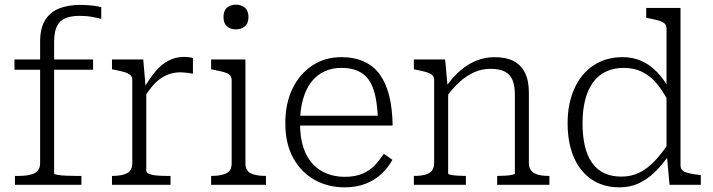

<svg xmlns="http://www.w3.org/2000/svg" viewBox="-20 -792 3055 823"><path d="M42 -537H379V-493H42ZM414 -761V-711Q399 -715 375 -719.5Q351 -724 321 -724Q285 -724 260.5 -714Q236 -704 224 -679.5Q212 -655 212 -611V-48Q212 -45 226 -42.5Q240 -40 261.5 -39Q283 -38 304 -38H329V0H44V-38H62Q104 -38 128 -49.5Q152 -61 152 -94V-613Q152 -673 174.5 -707.5Q197 -742 235.5 -756.5Q274 -771 322 -771Q352 -771 377.5 -768Q403 -765 414 -761Z M807 -543V-476Q799 -478 789.5 -479Q780 -480 771 -481Q762 -482 754 -482Q728 -482 706 -474.5Q684 -467 665.5 -453.5Q647 -440 630 -419Q613 -398 596 -371L595 -410Q621 -456 647 -486.5Q673 -517 703 -532.5Q733 -548 768 -548Q780 -548 791.5 -546.5Q803 -545 807 -543ZM460 0V-38H463Q502 -38 524.5 -49.5Q547 -61 547 -94V-448Q547 -463 538.5 -470.5Q530 -478 513 -483Q496 -488 470 -493L460 -495V-537H594L605 -411L607 -413V-60Q607 -51 620.5 -46Q634 -41 653.5 -39.5Q673 -38 691 -38H711V0Z M991 -666Q968 -666 953 -679Q938 -692 938 -719Q938 -746 953 -759Q968 -772 991 -772Q1014 -772 1029.5 -759Q1045 -746 1045 -719Q1045 -692 1029.5 -679Q1014 -666 991 -666ZM1032 -537V-92Q1032 -60 1055 -49Q1078 -38 1117 -38H1120V0H885V-38H888Q927 -38 950 -49Q973 -60 973 -92V-448Q973 -470 953.5 -478Q934 -486 895 -493L885 -495V-537Z M1266 -263Q1266 -203 1280.5 -159.5Q1295 -116 1321 -88.5Q1347 -61 1382 -47.5Q1417 -34 1458 -34Q1504 -34 1536 -48.5Q1568 -63 1589 -86Q1610 -109 1625 -133L1662 -107Q1643 -72 1614 -45.5Q1585 -19 1546 -4Q1507 11 1457 11Q1386 11 1328.5 -21Q1271 -53 1237 -114.5Q1203 -176 1203 -264Q1203 -348 1233.5 -411.5Q1264 -475 1318.5 -511Q1373 -547 1443 -547Q1499 -547 1540.5 -528Q1582 -509 1608.5 -472Q1635 -435 1648.5 -380.5Q1662 -326 1663 -254H1247V-296H1619L1600 -279Q1598 -339 1588.5 -381.5Q1579 -424 1560.5 -450Q1542 -476 1513 -488.5Q1484 -501 1443 -501Q1403 -501 1370 -485.5Q1337 -470 1314 -440Q1291 -410 1278.5 -365.5Q1266 -321 1266 -263Z M1754 0V-38H1757Q1783 -38 1802 -43Q1821 -48 1831 -60Q1841 -72 1841 -94V-448Q1841 -463 1832.5 -470.5Q1824 -478 1807 -483Q1790 -488 1764 -493L1754 -495V-537H1888L1899 -417L1901 -413V-48Q1901 -45 1913 -42.5Q1925 -40 1942 -39Q1959 -38 1973 -38H1977V0ZM2335 0H2111V-38H2115Q2129 -38 2146 -39Q2163 -40 2175 -42.5Q2187 -45 2187 -48V-386Q2187 -424 2177 -448.5Q2167 -473 2144 -485Q2121 -497 2082 -497Q2047 -497 2014.5 -483Q1982 -469 1952 -442.5Q1922 -416 1893 -376L1890 -418Q1920 -461 1953 -489.5Q1986 -518 2023 -532.5Q2060 -547 2100 -547Q2149 -547 2181 -530.5Q2213 -514 2230 -480.5Q2247 -447 2247 -396V-94Q2247 -72 2257.5 -60Q2268 -48 2287 -43Q2306 -38 2332 -38H2335Z M2897 -83Q2897 -61 2919.5 -53.5Q2942 -46 2979 -42L2984 -41V0H2850L2838 -130L2837 -133V-669Q2837 -684 2828.5 -691.5Q2820 -699 2803 -704Q2786 -709 2759 -714L2750 -716V-758H2897ZM2649 -547Q2693 -547 2729 -531Q2765 -515 2795 -484.5Q2825 -454 2849 -410L2845 -356Q2822 -402 2794.5 -434.5Q2767 -467 2732.5 -484Q2698 -501 2654 -501Q2611 -501 2578 -485.5Q2545 -470 2522.5 -439.5Q2500 -409 2488.5 -364.5Q2477 -320 2477 -264Q2477 -209 2487 -166.5Q2497 -124 2517.5 -94.5Q2538 -65 2569.5 -50Q2601 -35 2644 -35Q2686 -35 2720.5 -52Q2755 -69 2785.5 -101Q2816 -133 2845 -177L2848 -128Q2818 -84 2785.5 -53Q2753 -22 2716.5 -5.5Q2680 11 2636 11Q2565 11 2515 -23.5Q2465 -58 2439 -119.5Q2413 -181 2413 -264Q2413 -347 2441.5 -411Q2470 -475 2523 -511Q2576 -547 2649 -547Z"/></svg>

Font: Roboto Serif ExtraLight
Style: Regular
Weight: 250
Version: Version 1.007